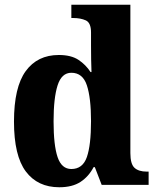

<svg xmlns="http://www.w3.org/2000/svg" viewBox="-20 -780 662 810"><path d="M230 10Q139 10 89 -56.5Q39 -123 39 -267Q39 -412 88.5 -480Q138 -548 228 -548Q280 -548 311 -527.5Q342 -507 362 -476H366Q365 -498 364.5 -528.5Q364 -559 364 -588V-643Q364 -684 342 -694Q320 -704 289 -704H281V-760H530V-134Q530 -88 547.5 -72Q565 -56 599 -56H607V0H409L380 -75H375Q354 -35 319.5 -12.5Q285 10 230 10ZM281 -67Q329 -67 346.5 -117.5Q364 -168 364 -269Q364 -367 346.5 -420Q329 -473 281 -473Q240 -473 223 -420Q206 -367 206 -268Q206 -167 223 -117Q240 -67 281 -67Z"/></svg>

Font: Noto Serif Ethiopic SemiCondensed ExtraBold
Style: Regular
Weight: 800
Width: 4
Designer: Monotype Design Team
Foundry: Monotype Imaging Inc.
Version: Version 2.102; ttfautohint (v1.8.4.7-5d5b)